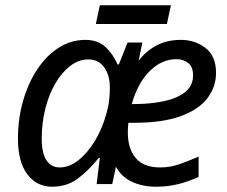

<svg xmlns="http://www.w3.org/2000/svg" viewBox="-20 -697 860 727"><path d="M177 10Q119 10 83.5 -37Q48 -84 48 -172Q48 -248 67.5 -315.5Q87 -383 121.5 -435Q156 -487 202.5 -516.5Q249 -546 303 -546Q351 -546 380 -518.5Q409 -491 425 -453H430L463 -536H519L505 -467Q531 -502 571 -524Q611 -546 665 -546Q718 -546 758 -515.5Q798 -485 798 -421Q798 -369 766 -326Q734 -283 665 -257.5Q596 -232 486 -232H466Q465 -223 464.5 -213Q464 -203 464 -195Q464 -134 494 -98.5Q524 -63 587 -63Q624 -63 658.5 -75Q693 -87 732 -104V-27Q692 -9 653.5 0.5Q615 10 571 10Q519 10 479 -9Q439 -28 419 -66L405 0H346L358 -99H354Q314 -50 273.5 -20Q233 10 177 10ZM479 -303H488Q548 -303 599 -313.5Q650 -324 680.5 -348Q711 -372 711 -412Q711 -444 692.5 -458.5Q674 -473 648 -473Q593 -473 547.5 -428.5Q502 -384 479 -303ZM206 -63Q242 -63 276.5 -90Q311 -117 339 -163Q367 -209 383 -267Q391 -295 393.5 -319.5Q396 -344 396 -365Q396 -412 374.5 -442Q353 -472 315 -472Q278 -472 246 -447.5Q214 -423 189.5 -381Q165 -339 151.5 -285Q138 -231 138 -172Q138 -117 156 -90Q174 -63 206 -63ZM343 -606 358 -677H627L612 -606Z"/></svg>

Font: Noto Sans IKEA
Style: Italic
Weight: 400
Italic angle: -12°
Designer: Monotype Design Team
Foundry: Monotype Imaging Inc.
Version: Version 2.001